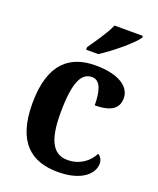

<svg xmlns="http://www.w3.org/2000/svg" viewBox="-143 -853 780 949"><g transform="rotate(20 246.5 -378.0)"><path d="M202 -619V-606H266C326 -644 419 -721 442 -756V-766H293C274 -721 230 -660 202 -619ZM276 10C407 10 458 -50 458 -99C458 -118 449 -134 434 -143C412 -98 365 -62 301 -62C222 -62 190 -131 190 -267C190 -439 224 -489 277 -489C323 -489 336 -430 336 -362C436 -362 459 -401 459 -444C459 -503 398 -549 273 -549C144 -549 43 -482 43 -266C43 -62 137 10 276 10Z"/></g></svg>

Font: Noto Serif Ethiopic SemiCondensed
Style: Bold
Weight: 700
Width: 4
Designer: Monotype Design Team
Foundry: Monotype Imaging Inc.
Version: Version 2.102